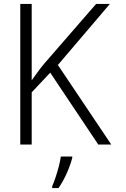

<svg xmlns="http://www.w3.org/2000/svg" viewBox="-20 -734 640 975"><path d="M83 0V-714H141V-326Q156 -347 170.5 -367Q185 -387 203 -409L468 -714H538L274 -404L545 0H479L235 -365L141 -265V0ZM245 212Q252 196 261.5 168.5Q271 141 278.5 111.5Q286 82 289 61H347V67Q339 100 320 143.5Q301 187 277 221H245Z"/></svg>

Font: Noto Sans Mono Light
Style: Regular
Weight: 300
Designer: Monotype Design Team
Foundry: Monotype Imaging Inc.
Version: Version 2.014; ttfautohint (v1.8.4.7-5d5b)